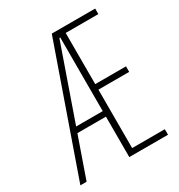

<svg xmlns="http://www.w3.org/2000/svg" viewBox="-173 -846 896 962"><g transform="rotate(-30 275.0 -365.0)"><path d="M12 0 268 -730H519V-698H330V-402H508V-370H330V-32H519V0H295V-692H290L48 0ZM117 -234V-266H312V-234Z"/></g></svg>

Font: M PLUS Code Latin SemiExpanded ExtraLight
Style: Regular
Weight: 250
Width: 6
Designer: Coji Morishita
Foundry: UNDERFOREST DESIGN
Version: Version 1.002; ttfautohint (v1.8.3)